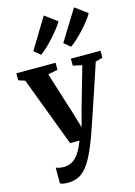

<svg xmlns="http://www.w3.org/2000/svg" viewBox="-163 -949 901 1282"><g transform="rotate(-15 288.0 -307.5)"><path d="M142.5 252.5Q125 252.5 111 250Q97 247.5 88 243V133Q95.5 137 110.2 140.2Q125 143.5 141 143.5Q166 143.5 187.2 135Q208.5 126.5 226.2 108.8Q244 91 259.2 63.8Q274.5 36.5 288 0H223L42 -480L-3 -494.5V-543H268.5V-494.5L201.5 -480.5L291 -195.5L325 -82L354.5 -194L436.5 -481L374 -494.5V-543H579V-494.5L529.5 -481Q507.5 -413.5 484.8 -345.8Q462 -278 441.5 -216.8Q421 -155.5 404.2 -106.2Q387.5 -57 376.2 -25.2Q365 6.5 362 13.5Q333 91 303.2 144.2Q273.5 197.5 235.5 225Q197.5 252.5 142.5 252.5ZM395 -620 352 -656.5 483 -868.5 568 -806Q557.5 -786.5 536.5 -759.5Q515.5 -732.5 489.8 -704.5Q464 -676.5 439 -653.8Q414 -631 396 -620ZM188.5 -620 145 -656.5 274 -868.5 359 -805Q347.5 -785 326.2 -758Q305 -731 279.8 -703.2Q254.5 -675.5 230.5 -653.2Q206.5 -631 189.5 -620Z"/></g></svg>

Font: Merriweather 48pt
Style: Bold
Weight: 700
Version: Version 2.100